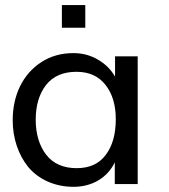

<svg xmlns="http://www.w3.org/2000/svg" viewBox="-20 -722 662 753"><path d="M314.5 -613.3V-702.1H222.7V-613.3ZM280.8 -62.5C228.5 -62.5 188.5 -80.1 161.1 -115.2C133.8 -150.9 120.1 -196.8 120.1 -252.9C120.1 -309.1 133.8 -354 160.6 -388.7C188 -423.3 227.5 -440.4 279.8 -440.4C329.1 -440.4 367.2 -423.3 394 -388.7C420.9 -354.5 434.1 -309.6 434.1 -254.4C434.1 -195.8 420.9 -148.9 394.5 -114.3C368.7 -79.6 330.6 -62.5 280.8 -62.5ZM268.1 10.7C342.3 10.7 401.4 -25.4 430.2 -85.4V0H520V-501H431.2V-421.4C416 -448.2 394 -470.7 364.7 -487.8C335.9 -504.9 303.7 -513.7 268.1 -513.7C220.2 -513.7 178.2 -502 141.6 -478C68.8 -430.7 29.8 -348.1 29.8 -250.5C29.8 -179.7 51.8 -115.2 90.8 -66.9C130.4 -19.5 193.4 10.7 268.1 10.7Z"/></svg>

Font: Ride
Style: Regular
Weight: 400
Version: Version 3.000